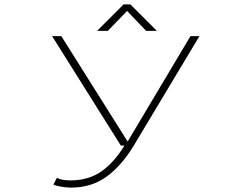

<svg xmlns="http://www.w3.org/2000/svg" viewBox="-20 -665 1090 877"><path d="M696.5 -524H647.5L560.5 -615L472.5 -524H423.5L544.5 -645H575.5ZM260 -500 563 -18.5 850 -500H891L591 0Q535.5 92 466.5 142Q397.5 192 304 192Q281 192 255 187Q229 182 224 178L240 147Q260 159 302 159Q383 159 441.8 118.8Q500.5 78.5 548.5 0H532L218 -500Z"/></svg>

Font: League Mono Extended Thin
Style: Regular
Weight: 100
Width: 9
Designer: Tyler Finck
Foundry: The League of Moveable Type / Tyler Finck
Version: Version 2.210